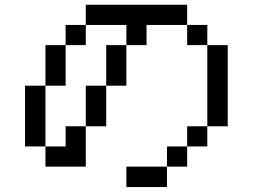

<svg xmlns="http://www.w3.org/2000/svg" viewBox="-20 -712 1040 790"><path d="M83 -109.4V-359.4H167V-526.4H250V-609.4H333V-692.4H750V-609.4H833V-526.4H917V-192.4H833V-526.4H750V-609.4H583V-526.4H500V-359.4H417V-526.4H500V-609.4H333V-526.4H250V-359.4H167V-109.4H250V-192.4H333V-359.4H417V-192.4H333V-26.4H167V-109.4ZM833 -192.4V-109.4H750V-192.4ZM750 -109.4V-26.4H667V-109.4ZM667 -26.4V57.6H500V-26.4Z"/></svg>

Font: KH Dot kagurazaka 12
Style: Regular
Weight: 400
Designer: Original version for X68000 by Keitarou Hiraki (http://hp.vector.co.jp/authors/VA000874/) / TrueType conversion by Homem
Version: Version 1.00.20150527